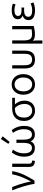

<svg xmlns="http://www.w3.org/2000/svg" viewBox="1708 -2530 1005 4460"><g transform="rotate(-90 2210.0 -299.5)"><path d="M171 0Q163 -53 147.5 -118Q132 -183 111.5 -253Q91 -323 67.5 -391Q44 -459 18 -518H96Q123 -453 148.5 -377Q174 -301 194 -224.5Q214 -148 223 -79Q258 -142 291.5 -214Q325 -286 351.5 -363.5Q378 -441 391 -518H466Q439 -369 380 -244.5Q321 -120 245 0Z M703 9Q632 7 597.5 -24Q563 -55 563 -128V-518H638V-132Q638 -85 655.5 -71.5Q673 -58 713 -52Z M1003 9Q944 9 898.5 -16.5Q853 -42 827 -98.5Q801 -155 801 -248Q801 -319 820 -376.5Q839 -434 862.5 -473.5Q886 -513 898 -528L964 -502Q955 -489 934.5 -454.5Q914 -420 896.5 -368.5Q879 -317 879 -251Q879 -153 911.5 -106Q944 -59 1005 -59Q1047 -59 1070.5 -80Q1094 -101 1105 -134Q1116 -167 1119 -202.5Q1122 -238 1122 -268V-420H1196V-268Q1196 -238 1199 -202.5Q1202 -167 1213 -134Q1224 -101 1247.5 -80Q1271 -59 1312 -59Q1374 -59 1406.5 -106Q1439 -153 1439 -251Q1439 -317 1421.5 -368.5Q1404 -420 1383.5 -454.5Q1363 -489 1354 -502L1420 -528Q1433 -513 1455.5 -473.5Q1478 -434 1497 -376.5Q1516 -319 1516 -248Q1516 -155 1490.5 -98.5Q1465 -42 1419.5 -16.5Q1374 9 1314 9Q1262 9 1222.5 -14Q1183 -37 1158 -91Q1134 -37 1095 -14Q1056 9 1003 9ZM1143 -576 1099 -608 1212 -782 1274 -739Z M1868 12Q1801 12 1747.5 -18.5Q1694 -49 1662.5 -105.5Q1631 -162 1631 -241Q1631 -318 1654.5 -371Q1678 -424 1717.5 -456.5Q1757 -489 1806.5 -503.5Q1856 -518 1907 -518H2168V-455H2017Q2050 -419 2076.5 -362.5Q2103 -306 2103 -237Q2103 -159 2073.5 -103Q2044 -47 1991 -17.5Q1938 12 1868 12ZM1868 -55Q1942 -55 1984 -102.5Q2026 -150 2026 -236Q2026 -301 2000 -359.5Q1974 -418 1932 -455H1903Q1879 -455 1846 -447.5Q1813 -440 1781.5 -418Q1750 -396 1729.5 -353.5Q1709 -311 1709 -241Q1709 -153 1754 -104Q1799 -55 1868 -55Z M2479 12Q2410 12 2356 -21.5Q2302 -55 2271.5 -116Q2241 -177 2241 -259Q2241 -341 2271.5 -401.5Q2302 -462 2356 -496Q2410 -530 2479 -530Q2549 -530 2603 -496Q2657 -462 2687.5 -401.5Q2718 -341 2718 -259Q2718 -177 2687.5 -116Q2657 -55 2603.5 -21.5Q2550 12 2479 12ZM2479 -55Q2553 -55 2596.5 -110Q2640 -165 2640 -259Q2640 -352 2596.5 -407.5Q2553 -463 2479 -463Q2406 -463 2362.5 -407.5Q2319 -352 2319 -259Q2319 -165 2362.5 -110Q2406 -55 2479 -55Z M3057 11Q2980 11 2934.5 -18.5Q2889 -48 2869.5 -100.5Q2850 -153 2850 -221V-518H2925V-228Q2925 -134 2959 -95Q2993 -56 3057 -56Q3122 -56 3156 -95Q3190 -134 3190 -228V-518H3265V-221Q3265 -153 3245.5 -100.5Q3226 -48 3180.5 -18.5Q3135 11 3057 11Z M3427 183V-518H3502V-248Q3502 -142 3534.5 -99.5Q3567 -57 3645 -57Q3687 -57 3719.5 -61.5Q3752 -66 3761 -69V-518H3836V-18Q3806 -10 3756 0Q3706 10 3637 10Q3584 10 3549.5 -3.5Q3515 -17 3495 -42Q3499 -11 3499.5 20Q3500 51 3500 80V183Z M4192 12Q4092 11 4033 -25.5Q3974 -62 3974 -138Q3974 -194 4002 -227.5Q4030 -261 4078 -275Q4044 -287 4018.5 -314.5Q3993 -342 3993 -384Q3993 -456 4048.5 -492.5Q4104 -529 4203 -529Q4260 -529 4300.5 -520Q4341 -511 4355 -504L4339 -440Q4325 -446 4290.5 -456Q4256 -466 4202 -466Q4169 -466 4139 -459Q4109 -452 4089.5 -433.5Q4070 -415 4070 -382Q4070 -355 4083 -339Q4096 -323 4116 -315Q4136 -307 4157.5 -304.5Q4179 -302 4196 -302H4266V-241H4191Q4170 -241 4146 -237.5Q4122 -234 4100.5 -224Q4079 -214 4065 -194.5Q4051 -175 4051 -143Q4051 -99 4089.5 -76.5Q4128 -54 4195 -54Q4256 -54 4302 -68Q4348 -82 4361 -90L4383 -26Q4367 -16 4316 -2Q4265 12 4192 12Z"/></g></svg>

Font: Ubuntu Sans
Style: Regular
Weight: 400
Designer: Dalton Maag Ltd
Foundry: Dalton Maag Ltd
Version: Version 1.006; ttfautohint (v1.8.4.7-5d5b)